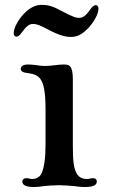

<svg xmlns="http://www.w3.org/2000/svg" viewBox="-20 -752 457 772"><path d="M69.8 -22C69.8 -12.2 77.1 0 116.2 0C129.9 0 140.6 -1.5 153.8 -3.4C163.6 -4.9 196.8 -7.3 216.8 -7.3C236.3 -7.3 265.6 -4.9 280.8 -3.4C292.5 -2.4 301.8 0 320.8 0C360.4 0 369.1 -10.7 369.1 -22C369.1 -31.2 363.3 -35.6 353.5 -35.6C349.1 -35.6 344.7 -34.7 340.8 -33.7C336.9 -32.7 333.5 -32.2 329.6 -32.2C311.5 -32.2 295.4 -39.1 286.6 -57.6C275.9 -80.1 272.9 -106.4 272.9 -169.9V-433.1C272.9 -488.3 258.3 -492.7 236.8 -492.7C223.6 -492.7 211.4 -491.2 199.7 -489.7C187.5 -488.3 175.8 -486.8 163.6 -486.8C144 -486.8 137.2 -488.8 125.5 -490.2C114.3 -491.7 100.1 -492.7 92.8 -492.7C69.3 -492.7 63.5 -482.9 63.5 -475.1C63.5 -463.4 75.7 -460.4 86.4 -459C109.9 -455.6 128.9 -452.1 141.6 -435.5C156.2 -416.5 163.1 -380.4 163.1 -312V-169.9C163.1 -113.3 157.2 -80.6 148.4 -57.6C141.6 -39.6 124 -32.2 109.9 -32.2C106 -32.2 101.6 -33.2 97.2 -34.2C93.3 -35.2 89.4 -35.6 85.9 -35.6C76.7 -35.6 69.8 -31.2 69.8 -22ZM46.4 -604.5C51.3 -604.5 59.6 -608.9 69.8 -624C84 -644.5 97.7 -655.8 112.3 -655.8C127.4 -655.8 141.1 -650.9 177.2 -631.3C215.8 -610.8 243.2 -603.5 264.2 -603.5C288.6 -603.5 307.1 -610.4 335 -639.2C357.4 -663.1 376 -695.8 376 -717.3C376 -727.5 370.1 -731.4 364.7 -731.4C359.9 -731.4 351.6 -727.1 341.3 -711.9C323.7 -686 310.5 -680.2 298.8 -680.2C286.6 -680.2 274.9 -682.6 226.6 -708.5C193.8 -726.1 175.3 -732.4 147 -732.4C125 -732.4 101.6 -723.1 76.2 -696.8C53.7 -672.9 35.2 -640.1 35.2 -618.7C35.2 -608.4 41 -604.5 46.4 -604.5Z"/></svg>

Font: Stoke
Style: Light
Weight: 300
Designer: Nicole Fally
Foundry: Nicole Fally
Version: Version 1.001